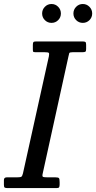

<svg xmlns="http://www.w3.org/2000/svg" viewBox="-66 -962 492 982"><path d="M-46 -17V-41Q-46 -55 -31 -55H21Q38 -55 43 -58Q48 -61 51.5 -75.5L184 -674Q187 -688.5 183.2 -691.8Q179.5 -695 161 -695H115Q105 -695 103.5 -698Q102 -701 102 -710.5V-732Q102 -743.5 105 -746.8Q108 -750 119 -750H356.5Q367 -750 370.8 -747.2Q374.5 -744.5 374.5 -733V-711Q374.5 -700 370.5 -697.5Q366.5 -695 355.5 -695H306Q290 -695 288.2 -690.2Q286.5 -685.5 284 -673L152.5 -75Q149 -60.5 153.5 -57.8Q158 -55 176 -55H217Q232.5 -55 235.8 -50.5Q239 -46 239 -30V-19Q239 -8 236.2 -4Q233.5 0 223 0H-27Q-39 0 -42.5 -3Q-46 -6 -46 -17ZM357.5 -845Q337.5 -845 323.5 -859Q309.5 -873 309.5 -893Q309.5 -913 323.5 -927.2Q337.5 -941.5 357.5 -941.5Q377.5 -941.5 391.5 -927.2Q405.5 -913 405.5 -893Q405.5 -873 391.5 -859Q377.5 -845 357.5 -845ZM197.5 -845Q177.5 -845 163.5 -859Q149.5 -873 149.5 -893Q149.5 -913 163.5 -927.2Q177.5 -941.5 197.5 -941.5Q217.5 -941.5 231.5 -927.2Q245.5 -913 245.5 -893Q245.5 -873 231.5 -859Q217.5 -845 197.5 -845Z"/></svg>

Font: Besley* Narrow
Style: Italic
Weight: 400
Width: 4
Italic angle: -13°
Designer: Owen Earl
Foundry: indestructible type*
Version: Version 3.000; ttfautohint (v1.8.3)